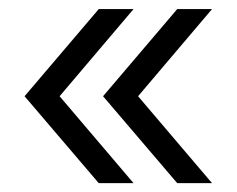

<svg xmlns="http://www.w3.org/2000/svg" viewBox="-20 -514 520 422"><path d="M369.5 -494H446L283.5 -302.5L446 -111.5H369.5L206.5 -302.5ZM197 -494H273.5L111 -302.5L273.5 -111.5H197L34 -302.5Z"/></svg>

Font: Overused Grotesk Book
Style: Regular
Weight: 375
Version: Version 0.004